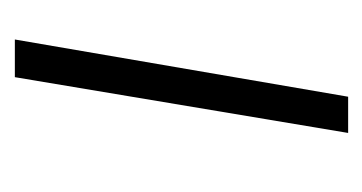

<svg xmlns="http://www.w3.org/2000/svg" viewBox="-138 -362 500 265"><g transform="rotate(-90 112.5 -230.0)"><path d="M138 -460 61 0H111L190 -460Z"/></g></svg>

Font: Jost Light
Style: Italic
Weight: 300
Italic angle: -5°
Version: Version 3.710